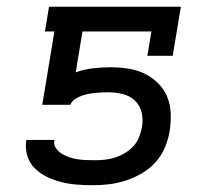

<svg xmlns="http://www.w3.org/2000/svg" viewBox="-20 -540 640 568"><path d="M253 8Q230 8 206.5 6Q183 4 161 -1.5Q139 -7 118.5 -17Q98 -27 82.5 -42.5Q67 -58 60.5 -80Q54 -102 58 -126H141Q138 -113 145 -102.5Q152 -92 162.5 -85.5Q173 -79 184.5 -75Q196 -71 208.5 -69Q221 -67 234 -66.5Q247 -66 260 -66Q275 -66 290 -67.5Q305 -69 320.5 -74Q336 -79 350 -87.5Q364 -96 375 -108Q386 -120 391.5 -134.5Q397 -149 400 -164Q404 -186 399 -207Q394 -228 379.5 -242Q365 -256 344 -261.5Q323 -267 301 -267Q291 -267 281 -266.5Q271 -266 260.5 -265Q250 -264 240.5 -262Q231 -260 221 -256.5Q211 -253 201.5 -246.5Q192 -240 188 -230H105L141 -447H113L125 -520H515L491 -375H416L428 -447H224L204 -326Q229 -335 255.5 -338Q282 -341 307 -341Q334 -341 359.5 -337Q385 -333 407 -322.5Q429 -312 447 -294.5Q465 -277 474.5 -254Q484 -231 485 -205Q486 -179 482 -153Q478 -128 468 -104Q458 -80 440.5 -60.5Q423 -41 400 -27.5Q377 -14 352.5 -6Q328 2 303 5Q278 8 253 8Z"/></svg>

Font: Iosevka HT Extended
Style: Italic
Weight: 400
Width: 7
Italic angle: -9°
Monospace: yes
Designer: Belleve Invis
Foundry: Belleve Invis
Version: Version 32.3.0; ttfautohint (v1.8.4)